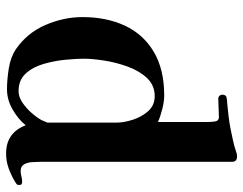

<svg xmlns="http://www.w3.org/2000/svg" viewBox="-106 -714 817 646"><g transform="rotate(90 303.0 -390.5)"><path d="M392 -374Q392 -398 382.5 -428Q373 -458 353.5 -480Q334 -502 303 -502Q266 -502 241.5 -475.5Q217 -449 203 -409.5Q189 -370 183 -330.5Q177 -291 177 -264Q177 -239 180.5 -202Q184 -165 194.5 -128.5Q205 -92 227 -68Q249 -44 286 -44Q306 -44 325.5 -57.5Q345 -71 360.5 -89Q376 -107 384 -122Q384 -123 388 -131.5Q392 -140 392 -141ZM602 -47Q602 -40 599 -37.5Q596 -35 591 -32Q569 -19 545.5 -10.5Q522 -2 496 -2Q426 -2 401 -68Q381 -43 348 -24Q315 -5 280 -5Q248 -5 210 -11Q172 -17 145 -35Q90 -73 63.5 -134.5Q37 -196 37 -259Q37 -340 66 -402Q95 -464 154 -499Q213 -534 301 -534Q321 -534 346.5 -527.5Q372 -521 390 -513V-680Q390 -688 388.5 -703Q387 -718 373 -718L315 -716Q308 -715 303 -719Q298 -723 298 -730Q298 -742 308.5 -744Q319 -746 327 -746Q349 -748 370 -750.5Q391 -753 412 -757Q431 -761 450 -765Q469 -769 487 -775Q492 -777 496.5 -778Q501 -779 506 -779Q524 -779 524 -762V-116Q524 -105 525 -89.5Q526 -74 532.5 -62.5Q539 -51 555 -51Q564 -51 573 -53.5Q582 -56 591 -56Q602 -56 602 -47Z"/></g></svg>

Font: l_WÎãfOS
Style: ^8Ä
Weight: 700
Designer: LiuPeng
Version: Version 1.3